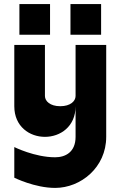

<svg xmlns="http://www.w3.org/2000/svg" viewBox="-20 -720 590 940"><path d="M250 200C375 200 500 100 500 -50V-500H350V-250C350 -225 325 -200 275 -200C225 -200 200 -225 200 -250V-500H50V-200C50 -100 125 -50 200 -50C275 -50 350 -100 350 -200V-50C350 25 300 50 250 50C150 50 50 0 50 0V150C50 150 150 200 250 200ZM75 -550H225V-700H75ZM325 -550H475V-700H325Z"/></svg>

Font: LS-VG5000 Bold
Style: Regular
Weight: 400
Designer: Justin Bihan, 2021
Foundry: Justin Bihan, 2021
Version: Version 1.000;Glyphs 3.1.2 (3151)